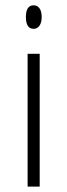

<svg xmlns="http://www.w3.org/2000/svg" viewBox="-20 -693 250 713"><path d="M127.4 0H82.5V-493.2H127.4ZM76.2 -629.9Q76.2 -673.3 105 -673.3Q118.7 -673.3 126.7 -662.1Q134.8 -650.9 134.8 -629.9Q134.8 -609.4 126.7 -597.7Q118.7 -585.9 105 -585.9Q76.2 -585.9 76.2 -629.9Z"/></svg>

Font: Bpm'online Open Sans Light
Style: Regular
Weight: 300
Foundry: Ascender Corporation
Version: Version 1.10